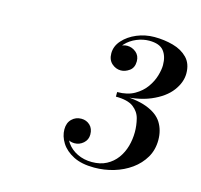

<svg xmlns="http://www.w3.org/2000/svg" viewBox="-76 -994 653 625"><g transform="rotate(15 251.0 -681.0)"><path d="M291 -451Q248.5 -451 220.8 -465.2Q193 -479.5 179.2 -501.5Q165.5 -523.5 165.5 -546.5Q165.5 -568.5 178.5 -581.2Q191.5 -594 210.5 -594Q227.5 -594 239.5 -582.8Q251.5 -571.5 251.5 -551.5Q251.5 -534 238.5 -522.5Q225.5 -511 208.5 -511Q192.5 -511 179.2 -521.5Q166 -532 166 -546.5H182Q182 -524.5 195 -506.2Q208 -488 230 -477.2Q252 -466.5 279 -466.5Q307.5 -466.5 328.2 -477.5Q349 -488.5 362.8 -507.2Q376.5 -526 383 -549.2Q389.5 -572.5 389.5 -597Q389.5 -619 384 -641.2Q378.5 -663.5 359.2 -678Q340 -692.5 300 -692.5V-702.5Q364.5 -702.5 401.8 -688.5Q439 -674.5 454.5 -649.5Q470 -624.5 470 -591.5Q470 -558.5 454.8 -532.5Q439.5 -506.5 414 -488.2Q388.5 -470 356.8 -460.5Q325 -451 291 -451ZM300 -698.5V-708Q334.5 -708 358 -721.5Q381.5 -735 395.5 -754.8Q409.5 -774.5 415.5 -795.2Q421.5 -816 421.5 -831Q421.5 -861 407.2 -878.8Q393 -896.5 358 -896.5Q337.5 -896.5 316.2 -887.8Q295 -879 280.2 -863.2Q265.5 -847.5 265.5 -825H250Q250 -842 264.2 -852Q278.5 -862 293 -862Q309.5 -862 322.8 -851Q336 -840 336 -821Q336 -799.5 321.8 -789.2Q307.5 -779 293 -779Q276 -779 262.5 -791Q249 -803 249 -825Q249 -849.5 266.8 -869.2Q284.5 -889 312.5 -900.8Q340.5 -912.5 371.5 -912.5Q405 -912.5 434.8 -904.2Q464.5 -896 483.2 -876.8Q502 -857.5 502 -824.5Q502 -794.5 480.2 -765.5Q458.5 -736.5 413.8 -717.5Q369 -698.5 300 -698.5Z"/></g></svg>

Font: Bodoni Moda 9pt SemiBold
Style: Italic
Weight: 600
Italic angle: -13°
Designer: Owen Earl
Foundry: indestructible type
Version: Version 2.004